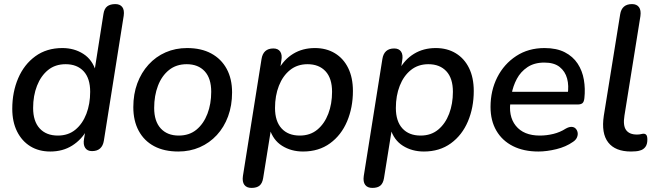

<svg xmlns="http://www.w3.org/2000/svg" viewBox="-20 -732 3221 939"><path d="M226 9Q170 9 128.5 -16.5Q87 -42 63.5 -89Q40 -136 40 -200Q40 -282 69 -349.5Q98 -417 153 -457Q208 -497 285 -497Q343 -497 387.5 -468.5Q432 -440 449 -383L442 -384L486 -664Q490 -690 504.5 -701Q519 -712 544 -712Q567 -712 578 -697.5Q589 -683 585 -655L488 -44Q484 -19 469.5 -6Q455 7 430 7Q407 7 396.5 -9Q386 -25 391 -53L402 -119L406 -98Q379 -49 333 -20Q287 9 226 9ZM263 -69Q314 -69 349 -98Q384 -127 402.5 -175.5Q421 -224 421 -283Q421 -349 389 -383.5Q357 -418 301 -418Q250 -418 215 -389.5Q180 -361 161 -312.5Q142 -264 142 -204Q142 -139 174 -104Q206 -69 263 -69Z M852 9Q783 9 734 -17Q685 -43 658.5 -92Q632 -141 632 -208Q632 -272 651.5 -324.5Q671 -377 706.5 -416Q742 -455 790 -476Q838 -497 895 -497Q964 -497 1013 -470.5Q1062 -444 1088.5 -395.5Q1115 -347 1115 -280Q1115 -216 1095.5 -163Q1076 -110 1040.5 -71.5Q1005 -33 957 -12Q909 9 852 9ZM854 -69Q906 -69 941 -98Q976 -127 994.5 -175.5Q1013 -224 1013 -283Q1013 -349 981 -383.5Q949 -418 893 -418Q842 -418 806.5 -389.5Q771 -361 752.5 -312.5Q734 -264 734 -204Q734 -139 766 -104Q798 -69 854 -69Z M1210 187Q1186 187 1175 172Q1164 157 1168 129L1259 -443Q1263 -469 1277.5 -482Q1292 -495 1317 -495Q1340 -495 1350.5 -479.5Q1361 -464 1356 -436L1346 -369L1341 -390Q1368 -441 1414 -469Q1460 -497 1520 -497Q1576 -497 1618 -471.5Q1660 -446 1683 -399Q1706 -352 1706 -287Q1706 -206 1677.5 -138.5Q1649 -71 1594 -31Q1539 9 1462 9Q1404 9 1359.5 -19Q1315 -47 1298 -104H1306L1267 139Q1263 164 1249.5 175.5Q1236 187 1210 187ZM1446 -69Q1497 -69 1532 -98Q1567 -127 1585.5 -175.5Q1604 -224 1604 -283Q1604 -349 1572 -383.5Q1540 -418 1484 -418Q1434 -418 1398.5 -389.5Q1363 -361 1344 -312.5Q1325 -264 1325 -204Q1325 -139 1357 -104Q1389 -69 1446 -69Z M1801 187Q1777 187 1766 172Q1755 157 1759 129L1850 -443Q1854 -469 1868.5 -482Q1883 -495 1908 -495Q1931 -495 1941.5 -479.5Q1952 -464 1947 -436L1937 -369L1932 -390Q1959 -441 2005 -469Q2051 -497 2111 -497Q2167 -497 2209 -471.5Q2251 -446 2274 -399Q2297 -352 2297 -287Q2297 -206 2268.5 -138.5Q2240 -71 2185 -31Q2130 9 2053 9Q1995 9 1950.5 -19Q1906 -47 1889 -104H1897L1858 139Q1854 164 1840.5 175.5Q1827 187 1801 187ZM2037 -69Q2088 -69 2123 -98Q2158 -127 2176.5 -175.5Q2195 -224 2195 -283Q2195 -349 2163 -383.5Q2131 -418 2075 -418Q2025 -418 1989.5 -389.5Q1954 -361 1935 -312.5Q1916 -264 1916 -204Q1916 -139 1948 -104Q1980 -69 2037 -69Z M2613 9Q2541 9 2488.5 -17.5Q2436 -44 2407.5 -93Q2379 -142 2379 -209Q2379 -289 2412 -354Q2445 -419 2504.5 -458Q2564 -497 2643 -497Q2702 -497 2742 -476.5Q2782 -456 2805 -421Q2828 -386 2835.5 -342Q2843 -298 2838 -252Q2836 -233 2828 -227Q2820 -221 2805 -221H2459L2467 -283H2774L2756 -269Q2763 -313 2753.5 -348Q2744 -383 2717 -404.5Q2690 -426 2642 -426Q2593 -426 2559.5 -403.5Q2526 -381 2507.5 -346Q2489 -311 2482 -272L2478 -245Q2464 -165 2502.5 -117Q2541 -69 2620 -69Q2653 -69 2686 -77Q2719 -85 2747 -103Q2763 -112 2775.5 -111.5Q2788 -111 2795.5 -103Q2803 -95 2805 -83.5Q2807 -72 2801.5 -59.5Q2796 -47 2782 -38Q2748 -14 2701 -2.5Q2654 9 2613 9Z M3066 9Q2989 9 2954.5 -35.5Q2920 -80 2933 -166L3013 -662Q3017 -687 3031.5 -699.5Q3046 -712 3071 -712Q3094 -712 3105 -697Q3116 -682 3112 -653L3034 -167Q3026 -118 3042 -96Q3058 -74 3095 -74Q3107 -74 3114.5 -76Q3122 -78 3128 -78Q3136 -78 3141 -72Q3146 -66 3146 -49Q3146 -26 3136 -13Q3126 0 3110 4Q3102 7 3089 8Q3076 9 3066 9Z"/></svg>

Font: Nunito ExtraLight SemiBold
Style: Italic
Weight: 600
Italic angle: -9°
Version: Version 3.602